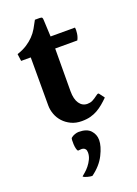

<svg xmlns="http://www.w3.org/2000/svg" viewBox="-154 -596 668 938"><g transform="rotate(-20 180.0 -126.5)"><path d="M198 -145Q198 -104 213.5 -81.5Q229 -59 255 -59Q270 -59 281.5 -64.5Q293 -70 313 -85Q321 -91 325 -86L345 -59Q330 -44 315 -31.5Q300 -19 283.5 -9.5Q267 0 247 5.5Q227 11 201 11Q170 11 146 -0.5Q122 -12 105.5 -30Q89 -48 80.5 -71Q72 -94 72 -117V-367H22L17 -404Q47 -414 68 -427.5Q89 -441 105 -457.5Q121 -474 132 -493Q143 -512 154 -533H178Q189 -533 191.5 -529Q194 -525 194 -515L198 -430H325Q327 -419 324.5 -400Q322 -381 314 -367H199ZM127 70Q135 63 146.5 59Q158 55 167 55Q209 55 228.5 76Q248 97 248 126Q248 158 226 202Q204 246 157 280Q153 280 146 279Q139 278 132 276Q125 274 119 271.5Q113 269 111 266Q117 261 128 251.5Q139 242 149.5 229Q160 216 168 199.5Q176 183 176 165Q176 153 171 147Q166 141 159.5 139.5Q153 138 145.5 139Q138 140 133 140Q129 136 126.5 125.5Q124 115 123.5 103Q123 91 123.5 81.5Q124 72 127 70Z"/></g></svg>

Font: Lusitana
Style: Bold
Weight: 700
Designer: Ana Paula Megda
Foundry: Ana Paula Megda
Version: Version 1.000; ttfautohint (v1.1) -l 8 -r 50 -G 200 -x 14 -D